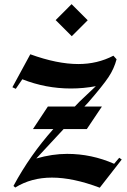

<svg xmlns="http://www.w3.org/2000/svg" viewBox="-20 -882 599 903"><path d="M241.7 -787.5 316.7 -862.5 392.5 -786.7 317.5 -711.7ZM295.8 -158.3Q410.8 -158.3 516.7 -111.7L540.8 -140L552.5 -131.7L449.2 0.8Q323.3 -46.7 224.2 -46.7Q126.7 -46.7 51.7 0L43.3 -7.5Q120.8 -151.7 230.8 -275H135L205 -380.8H331.7Q346.7 -395.8 355 -405L430.8 -476.7Q372.5 -465.8 313.3 -465.8Q195 -465.8 85 -509.2L54.2 -464.2L38.3 -471.7L122.5 -626.7Q249.2 -580.8 348.3 -580.8Q438.3 -580.8 513.3 -620L528.3 -603.3Q516.7 -559.2 490.8 -520Q465 -480.8 394.2 -399.2L376.7 -380.8H459.2L388.3 -275H279.2L150.8 -136.7Q225.8 -158.3 295.8 -158.3Z"/></svg>

Font: Chomsky
Style: Regular
Weight: 400
Version: Version 2.3